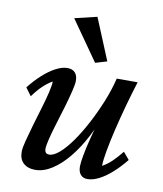

<svg xmlns="http://www.w3.org/2000/svg" viewBox="-77 -724 674 795"><g transform="rotate(10 259.5 -326.5)"><path d="M183.6 -430.7Q204.1 -430.7 215.3 -418.9Q226.6 -407.2 226.6 -383.8Q226.6 -370.1 219.2 -339.8Q211.9 -309.6 200.7 -271.5Q189.5 -233.4 177.7 -195.8Q166 -158.2 158.7 -128.4Q151.4 -98.6 151.4 -85Q151.4 -76.2 155.8 -70.3Q160.2 -64.5 170.9 -64.5Q189.5 -64.5 213.9 -85.9Q238.3 -107.4 264.2 -144Q290 -180.7 314.5 -227.1Q338.9 -273.4 359.4 -323.7Q379.9 -374 391.6 -422.9H479.5Q463.9 -373 448.7 -318.4Q433.6 -263.7 421.4 -212.4Q409.2 -161.1 401.9 -120.1Q394.5 -79.1 394.5 -56.6Q416 -68.4 435.1 -86.9Q454.1 -105.5 473.6 -129.9L499 -99.6Q474.6 -69.3 447.8 -44.9Q420.9 -20.5 394 -6.3Q367.2 7.8 343.8 7.8Q325.2 7.8 314.9 -4.4Q304.7 -16.6 304.7 -38.1Q304.7 -53.7 310.1 -84Q315.4 -114.3 327.6 -162.1Q339.8 -210 360.4 -280.3H369.1Q350.6 -222.7 323.2 -170.4Q295.9 -118.2 263.2 -78.1Q230.5 -38.1 194.8 -15.1Q159.2 7.8 124 7.8Q92.8 7.8 74.7 -8.8Q56.6 -25.4 56.6 -56.6Q56.6 -72.3 64.5 -102.5Q72.3 -132.8 83.5 -171.4Q94.7 -210 106.4 -248.5Q118.2 -287.1 125.5 -318.4Q132.8 -349.6 132.8 -365.2Q112.3 -353.5 92.8 -335Q73.2 -316.4 53.7 -289.1L29.3 -322.3Q53.7 -353.5 80.6 -377.9Q107.4 -402.3 134.3 -416.5Q161.1 -430.7 183.6 -430.7ZM292 -471.7 174.8 -638.7 268.6 -661.1 340.8 -486.3Z"/></g></svg>

Font: Crimson Pro ExtraLight Medium
Style: Italic
Weight: 500
Italic angle: -12°
Version: Version 1.002